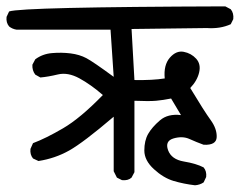

<svg xmlns="http://www.w3.org/2000/svg" viewBox="-24 -582 735 588"><path d="M573.2 -14.6Q539.1 -18.6 507.8 -27.8Q476.6 -37.1 447.3 -64Q418 -90.8 418 -121.1Q418 -151.4 429.7 -171.9Q441.4 -192.4 465.8 -213.4Q490.2 -234.4 530.3 -229.5L500 -280.3Q475.6 -275.4 454.1 -273.4Q432.6 -271.5 387.7 -273.4V-54.7L378.9 -38.1Q368.2 -28.3 349.6 -30.3L334 -38.1L324.2 -57.6V-224.6Q231.4 -145.5 188 -121.1Q144.5 -96.7 93.8 -88.9L77.1 -96.7Q67.4 -108.4 69.3 -126L77.1 -143.6Q116.2 -158.2 168.9 -189Q221.7 -219.7 291 -291Q253.9 -323.2 218.8 -342.3Q183.6 -361.3 153.3 -354Q123 -346.7 99.6 -344.7L84 -353.5Q74.2 -366.2 75.2 -383.8L84 -400.4Q106.4 -417 135.3 -419.4Q164.1 -421.9 191.9 -418.5Q219.7 -415 240.7 -403.8Q261.7 -392.6 324.2 -346.7L314.5 -491.2H26.4Q13.7 -493.2 3.9 -501Q-5.9 -512.7 -3.9 -530.3L3.9 -546.9Q41 -560.5 666 -562.5L682.6 -553.7Q692.4 -542 690.4 -523.4L682.6 -507.8Q650.4 -493.2 609.4 -496.1L378.9 -493.2L387.7 -336.9Q443.4 -335.9 480.5 -341.8Q476.6 -382.8 496.1 -405.3Q515.6 -427.7 538.6 -423.3Q561.5 -418.9 576.7 -402.3Q591.8 -385.7 585.9 -360.4Q580.1 -335 558.6 -312.5Q601.6 -241.2 621.1 -214.4Q640.6 -187.5 639.6 -162.1Q638.7 -136.7 599.6 -138.7Q578.1 -146.5 556.6 -156.2Q535.2 -166 507.8 -158.2Q480.5 -150.4 490.7 -122.1Q501 -93.8 539.1 -87.4Q577.1 -81.1 599.6 -69.3Q609.4 -57.6 607.4 -40L599.6 -23.4Q587.9 -15.6 573.2 -14.6Z"/></svg>

Font: JasonHandwriting2
Style: Regular
Weight: 400
Version: Version 1.05.10